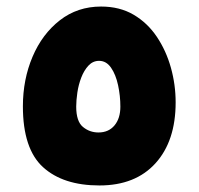

<svg xmlns="http://www.w3.org/2000/svg" viewBox="-20 -567 607 587"><path d="M284 0Q173 0 111.5 -56Q50 -112 50 -242Q50 -324 79.5 -393.5Q109 -463 163 -505Q217 -547 289 -547Q346 -547 388.5 -522Q431 -497 459.5 -454.5Q488 -412 502.5 -360Q517 -308 517 -254Q517 -136 455.5 -68Q394 0 284 0ZM281 -162Q312 -162 330 -183.5Q348 -205 348 -241Q348 -274 341 -306.5Q334 -339 319.5 -360Q305 -381 283 -381Q264 -381 250.5 -366.5Q237 -352 228.5 -330Q220 -308 216.5 -284Q213 -260 213 -241Q213 -196 233.5 -179Q254 -162 281 -162Z"/></svg>

Font: Noto Sans Thaana Black
Style: Regular
Weight: 900
Designer: David Williams
Foundry: Google Inc.
Version: Version 3.001; ttfautohint (v1.8.4.7-5d5b)